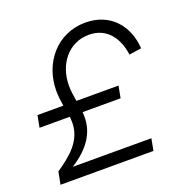

<svg xmlns="http://www.w3.org/2000/svg" viewBox="-128 -836 931 955"><g transform="rotate(-20 338.0 -358.0)"><path d="M45 -66 32 0H524L536 -63H120C215 -123 260 -193 260 -277L259 -302H460L472 -365H249C245 -392 240 -420 240 -449C240 -561 311 -653 419 -653C514 -653 564 -581 576 -491L641 -501C633 -625 553 -716 423 -716C273 -716 172 -593 172 -446C172 -417 176 -390 180 -365H43L31 -302H191C192 -292 193 -282 193 -272C193 -174 119 -117 45 -66Z"/></g></svg>

Font: Uncut Sans Book Italic
Style: Regular
Weight: 350
Italic angle: -11°
Designer: Kasper Nordkvist
Foundry: UNCUT.wtf
Version: Version 1.304;Glyphs 3.2 (3246)